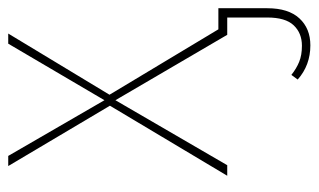

<svg xmlns="http://www.w3.org/2000/svg" viewBox="-170 -388 756 455"><g transform="rotate(-90 207.5 -161.0)"><path d="M415 -21V95Q415 145 391 171Q367 197 327 197Q280 197 246 167L257 152Q272 164 288 170.5Q304 177 326 177Q356 177 374.5 157.5Q393 138 393 95V0H352L197 -265L43 0H18L184 -278L41 -519H65L197 -291L331 -519H355L210 -279L365 -21Z"/></g></svg>

Font: Fira Sans Condensed Thin
Style: Regular
Weight: 250
Width: 3
Designer: Carrois Corporate & Edenspiekermann AG
Foundry: Carrois Corporate GbR & Edenspiekermann AG
Version: Version 4.203